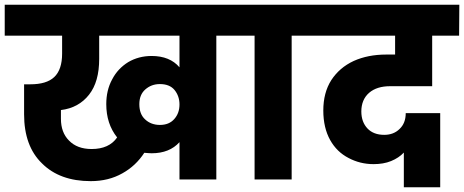

<svg xmlns="http://www.w3.org/2000/svg" viewBox="-37 -760 1965 813"><path d="M-17 -740C-17 -740 -17 -609 -17 -609C-17 -609 226 -609 226 -609C226 -609 226 -533 226 -533C226 -533 226 -533 226 -533C226 -488 215 -455 193 -434C171 -413 137 -403 91 -403C91 -403 65 -403 65 -403C65 -403 65 -276 65 -276C65 -276 65 -276 65 -276C65 -187 90 -117 141 -68C191 -18 260 7 347 7C347 7 347 7 347 7C398 7 442 -4 481 -26C519 -47 550 -76 574 -113C574 -113 574 -113 574 -113C587 -112 598 -111 605 -111C605 -111 605 -111 605 -111C656 -111 695 -127 723 -158C723 -158 723 0 723 0C723 0 879 0 879 0C879 0 879 -609 879 -609C879 -609 977 -609 977 -609C977 -609 977 -740 977 -740C977 -740 -17 -740 -17 -740ZM351 -129C351 -129 351 -129 351 -129C310 -129 278 -141 255 -165C232 -188 221 -219 221 -257C221 -257 221 -294 221 -294C221 -294 221 -294 221 -294C271 -300 311 -322 340 -359C369 -396 383 -446 383 -511C383 -511 383 -609 383 -609C383 -609 723 -609 723 -609C723 -609 723 -475 723 -475C723 -475 723 -475 723 -475C696 -507 656 -523 605 -523C605 -523 605 -523 605 -523C568 -523 535 -514 506 -497C477 -479 454 -455 438 -424C421 -393 413 -358 413 -319C413 -319 413 -319 413 -319C413 -264 428 -217 459 -178C459 -178 459 -178 459 -178C436 -145 400 -129 351 -129ZM640 -231C640 -231 640 -231 640 -231C615 -231 594 -239 578 -254C561 -269 553 -291 553 -319C553 -319 553 -319 553 -319C553 -345 561 -366 578 -381C595 -396 615 -404 640 -404C640 -404 640 -404 640 -404C667 -404 688 -396 702 -379C716 -362 723 -341 723 -318C723 -318 723 -318 723 -318C723 -293 716 -273 701 -256C686 -239 666 -231 640 -231Z M1198 0C1198 0 1198 -609 1198 -609C1198 -609 1296 -609 1296 -609C1296 -609 1296 -740 1296 -740C1296 -740 943 -740 943 -740C943 -740 943 -609 943 -609C943 -609 1041 -609 1041 -609C1041 -609 1041 0 1041 0C1041 0 1198 0 1198 0Z M1615 -395C1615 -395 1793 -395 1793 -395C1793 -395 1793 -609 1793 -609C1793 -609 1907 -609 1907 -609C1907 -609 1908 -740 1908 -740C1908 -740 1262 -740 1262 -740C1262 -740 1262 -609 1262 -609C1262 -609 1636 -609 1636 -609C1636 -609 1636 -529 1636 -529C1636 -529 1598 -529 1598 -529C1598 -529 1598 -529 1598 -529C1547 -529 1501 -520 1461 -502C1420 -483 1389 -456 1366 -421C1343 -385 1332 -342 1332 -292C1332 -292 1332 -292 1332 -292C1332 -243 1342 -201 1361 -167C1380 -133 1406 -108 1439 -91C1471 -74 1506 -65 1545 -65C1545 -65 1545 -65 1545 -65C1572 -65 1597 -69 1619 -78C1641 -87 1659 -99 1673 -114C1673 -114 1673 33 1673 33C1673 33 1827 33 1827 33C1827 33 1827 -281 1827 -281C1827 -281 1681 -281 1681 -281C1681 -281 1681 -281 1681 -281C1681 -252 1672 -230 1655 -214C1638 -197 1616 -189 1590 -189C1590 -189 1590 -189 1590 -189C1560 -189 1536 -198 1519 -216C1502 -234 1493 -258 1493 -288C1493 -288 1493 -288 1493 -288C1493 -321 1504 -348 1526 -367C1548 -386 1578 -395 1615 -395Z"/></svg>

Font: Girnar Poppins
Style: Bold
Weight: 500
Designer: Ninad Kale (Devanagari), Jonny Pinhorn (Latin)
Foundry: Indian Type Foundry
Version: ""